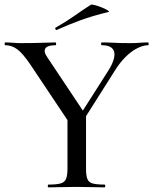

<svg xmlns="http://www.w3.org/2000/svg" viewBox="-22 -808 661 828"><path d="M306 -285 448 -508Q478 -558 470 -585.5Q462 -613 417 -613Q414 -613 414 -619Q414 -625 417 -625Q446 -625 471.5 -623.5Q497 -622 539 -622Q564 -622 579.5 -623.5Q595 -625 617 -625Q619 -625 619 -619Q619 -613 617 -613Q595 -613 569 -599.5Q543 -586 518.5 -561.5Q494 -537 473 -503L325 -269ZM281 -272 110 -528Q77 -577 53 -595Q29 -613 1 -613Q-2 -613 -2 -619Q-2 -625 1 -625Q17 -625 35 -623.5Q53 -622 69 -622Q97 -622 124 -622.5Q151 -623 175.5 -624Q200 -625 218 -625Q220 -625 220 -619Q220 -613 218 -613Q182 -613 173.5 -599Q165 -585 182 -561L344 -318ZM269 -310 349 -319V-81Q349 -52 354.5 -37Q360 -22 377 -17Q394 -12 429 -12Q432 -12 432 -6Q432 0 429 0Q405 0 374.5 -1Q344 -2 308 -2Q274 -2 242.5 -1Q211 0 187 0Q184 0 184 -6Q184 -12 187 -12Q222 -12 239.5 -17Q257 -22 263 -37Q269 -52 269 -81ZM223 -679Q219 -677 217 -682.5Q215 -688 218 -689Q261 -713 297 -738.5Q333 -764 369 -787Q372 -790 387 -786Q402 -782 418 -775.5Q434 -769 443 -763Q452 -757 445 -756Q378 -740 326 -721Q274 -702 223 -679Z"/></svg>

Font: Cormorant Infant Light Medium
Style: Regular
Weight: 500
Version: Version 4.001